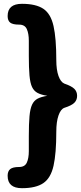

<svg xmlns="http://www.w3.org/2000/svg" viewBox="-20 -831 424 1006"><path d="M95 155Q20 155 20 90Q20 66 33.5 55Q47 44 80 44Q110 44 120.5 21Q131 -2 131 -39Q131 -76 131 -118Q131 -182 134.5 -221.5Q138 -261 148 -282.5Q158 -304 177 -314Q196 -324 228 -329Q196 -334 177 -344Q158 -354 148 -375Q138 -396 134.5 -435.5Q131 -475 131 -538Q131 -581 131 -618Q131 -655 120.5 -678.5Q110 -702 80 -702Q47 -702 33.5 -712.5Q20 -723 20 -747Q20 -811 95 -811Q168 -811 207 -785Q246 -759 260.5 -694.5Q275 -630 275 -516Q275 -465 286.5 -433Q298 -401 317 -393Q355 -380 369.5 -365.5Q384 -351 384 -329Q384 -307 369.5 -292.5Q355 -278 317 -266Q298 -259 286.5 -226Q275 -193 275 -141Q275 -27 260.5 37.5Q246 102 207 128.5Q168 155 95 155Z"/></svg>

Font: Madimi One
Style: Regular
Weight: 400
Designer: Taurai Valerie Mtake, Mirko Velimirovic
Foundry: TaVaTake
Version: Version 1.000; ttfautohint (v1.8.4.7-5d5b)